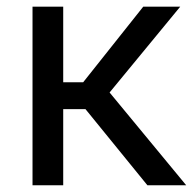

<svg xmlns="http://www.w3.org/2000/svg" viewBox="-20 -548 580 568"><path d="M232.9 -225.1H167V0H76.2V-528.3H167V-304.7H226.1L403.8 -528.3H513.2L304.2 -274.4L530.8 0H416Z"/></svg>

Font: Roboto
Style: Regular
Weight: 400
Designer: Google
Version: Version 2.134; 2016; ttfautohint (v1.6)